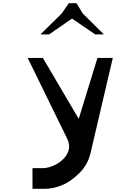

<svg xmlns="http://www.w3.org/2000/svg" viewBox="-20 -922 878 1200"><path d="M410 -902H458L497 -838L629 -707H575L430 -806L287 -707H233L366 -838ZM183 258V129H246Q276 129 310 115Q344 101 371 76.5Q398 52 408.5 19Q419 -14 401 -53L153 -560H248L472 -179L589 -560H685L546 34Q529 108 474.5 161.5Q420 215 365 236.5Q310 258 265 258Z"/></svg>

Font: OpenDyslexic
Style: Regular
Weight: 400
Designer: Abbie Gonzalez
Version: Version 0.920;hotconv 1.0.109;makeotfexe 2.5.65596